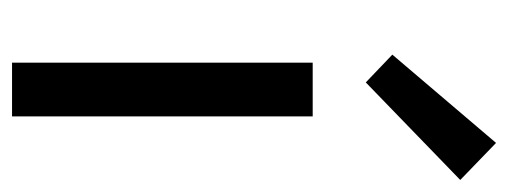

<svg xmlns="http://www.w3.org/2000/svg" viewBox="-276 -548 824 311"><g transform="rotate(90 135.5 -392.0)"><path d="M81 0V-487H168V0ZM113 -573 68 -616 211 -784 271 -726Z"/></g></svg>

Font: Assistant ExtraLight Medium
Style: Regular
Weight: 500
Version: Version 3.000